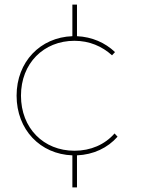

<svg xmlns="http://www.w3.org/2000/svg" viewBox="-20 -674 640 833"><path d="M490 -81 477 -95C435 -47 374 -20 303 -20C169 -20 71 -118 71 -259C71 -399 169 -497 303 -497C368 -497 423 -473 466 -434L479 -448C436 -489 379 -514 314 -517V-654H294V-517C155 -512 52 -406 52 -259C52 -111 155 -5 294 0V139H314V0C385 -3 447 -32 490 -81Z"/></svg>

Font: Montserrat Thin
Style: Regular
Weight: 250
Designer: Julieta Ulanovsky
Foundry: Julieta Ulanovsky
Version: Version 4.000